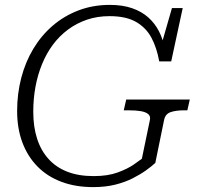

<svg xmlns="http://www.w3.org/2000/svg" viewBox="-20 -748 811 785"><path d="M116 -291Q116 -344 125 -393Q134 -442 152 -486Q170 -530 196.5 -565.5Q223 -601 258 -627Q293 -653 335.5 -667.5Q378 -682 428 -682Q495 -682 536 -658.5Q577 -635 599 -594Q621 -553 631 -497H680L727 -715H683L635 -548L654 -546Q647 -587 630 -620Q613 -653 586 -677Q559 -701 520 -714.5Q481 -728 429 -728Q360 -728 301 -705.5Q242 -683 195.5 -643Q149 -603 116.5 -549Q84 -495 67 -430Q50 -365 50 -294Q50 -223 71.5 -165.5Q93 -108 133.5 -67Q174 -26 231.5 -4.5Q289 17 361 17Q411 17 451 7Q491 -3 522.5 -19Q554 -35 577 -51.5Q600 -68 615 -82L651 -258Q656 -282 677.5 -289.5Q699 -297 734 -297H746L756 -341H496L486 -297H506Q536 -297 556 -293.5Q576 -290 586 -281.5Q596 -273 593 -258L560 -99Q551 -92 526.5 -75Q502 -58 461.5 -43Q421 -28 363 -28Q301 -28 255 -46Q209 -64 178 -98.5Q147 -133 131.5 -181.5Q116 -230 116 -291Z"/></svg>

Font: Roboto Serif ExtraLight
Style: Italic
Weight: 250
Italic angle: -10°
Designer: Greg Gazdowicz
Foundry: Commercial Type
Version: Version 1.008